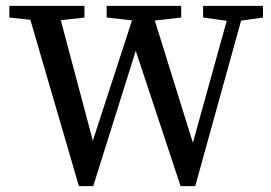

<svg xmlns="http://www.w3.org/2000/svg" viewBox="-20 -633 928 657"><path d="M250 4 70 -613H175L305 -124L289 -125L448 -613H494L648 -119H633L770 -613H819L648 4H598L436 -485L453 -486L299 4ZM12 -573V-613H269V-573L155 -560H134ZM345 -573V-613H600V-573L487 -560H462ZM675 -573V-613H880V-573L788 -560H769Z"/></svg>

Font: Lisu Bosa Medium
Style: Regular
Weight: 500
Designer: David Morse, Annie Olsen, Victor Gaultney, Frank Grießhammer (Latin)
Foundry: SIL International
Version: Version 2.000